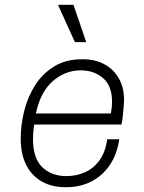

<svg xmlns="http://www.w3.org/2000/svg" viewBox="-20 -767 596 797"><path d="M250 10Q195 10 153.5 -13.5Q112 -37 89 -82Q66 -127 66 -191Q66 -250 81 -308.5Q96 -367 127 -415Q158 -463 206 -492Q254 -521 320 -521H325Q374 -521 412 -501Q450 -481 472.5 -443Q495 -405 495 -351Q495 -345 493.5 -326.5Q492 -308 490 -286.5Q488 -265 484 -250H122Q119 -231 118 -216.5Q117 -202 117 -190Q117 -109 156 -72.5Q195 -36 255 -36Q298 -36 334 -52.5Q370 -69 394 -103Q418 -137 425 -189H475Q466 -126 435.5 -81.5Q405 -37 359 -13.5Q313 10 255 10ZM129 -296H440Q444 -318 444.5 -328.5Q445 -339 445 -346Q445 -411 407.5 -443Q370 -475 315 -475Q251 -475 199.5 -430.5Q148 -386 129 -296ZM291 -592 222 -744 223 -747H285L338 -592Z"/></svg>

Font: Chivo Medium Thin
Style: Italic
Weight: 250
Italic angle: -8.05°
Version: Version 2.002